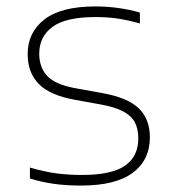

<svg xmlns="http://www.w3.org/2000/svg" viewBox="-20 -568 534 597"><path d="M73 -13V-47Q117.5 -34 155 -29Q192.5 -24 235 -24Q327 -24 368.5 -52.8Q410 -81.5 410 -137Q410 -167.5 399.2 -187.8Q388.5 -208 363.2 -221.5Q338 -235 294 -243L211 -258Q135 -272 100.5 -307Q66 -342 66 -400Q66 -467 118 -507.5Q170 -548 277 -548Q348 -548 415 -529V-495Q376 -506 344.5 -510.5Q313 -515 277 -515Q184.5 -515 143.2 -484.5Q102 -454 102 -401Q102 -359 126.5 -332.2Q151 -305.5 213 -294L296 -279Q375.5 -265 410.8 -231.8Q446 -198.5 446 -141Q446 -70.5 392.8 -30.8Q339.5 9 232 9Q186.5 9 148.5 3.8Q110.5 -1.5 73 -13Z"/></svg>

Font: Encode Sans Expanded Thin
Style: Regular
Weight: 250
Width: 7
Designer: Multiple Designers
Foundry: Impallari Type
Version: Version 2.000